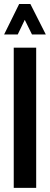

<svg xmlns="http://www.w3.org/2000/svg" viewBox="-26 -916 243 936"><path d="M-5.9 -748 67.4 -896.5H122.1L197.3 -748H129.9L94.7 -819.3L60.5 -748ZM41 0V-683.6H150.4V0Z"/></svg>

Font: Post No Bills Colombo
Style: Bold
Weight: 700
Designer: Kosala Senevirathne, Siva Puranthara, Lasantha Premarathna, Tharique Azeez
Foundry: Mooniak
Version: Version 1.220 ; ttfautohint (v1.6)